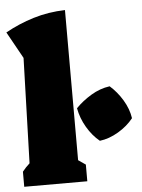

<svg xmlns="http://www.w3.org/2000/svg" viewBox="-59 -795 620 837"><g transform="rotate(-5 250.5 -376.0)"><path d="M13 0V-66Q20 -75 28 -83.5Q36 -92 45 -100L59 -560L-6 -677Q53 -710 118.5 -730Q184 -750 257 -752V-95L289 -73V0ZM359 -171Q327 -197 303.5 -237Q280 -277 272 -321Q301 -351 340 -374.5Q379 -398 422 -404Q454 -376 477.5 -337Q501 -298 507 -257Q481 -224 440.5 -200Q400 -176 359 -171Z"/></g></svg>

Font: Piazzolla Black
Style: Regular
Weight: 900
Designer: Juan Pablo del Peral
Foundry: Huerta Tipografica
Version: Version 1.330